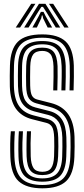

<svg xmlns="http://www.w3.org/2000/svg" viewBox="-20 -991 448 1019"><path d="M204.8 -61.8Q162.5 -61.8 142.9 -84.1Q123.2 -106.5 121.2 -161Q120.2 -197.5 120.8 -231.5Q121.2 -265.5 123 -294.5H144.5Q142.8 -261.5 142.2 -230.9Q141.8 -200.2 143 -161.5Q144.5 -119.8 157.6 -99.5Q170.8 -79.2 204.8 -79.2Q236.8 -79.2 251 -98.2Q265.2 -117.2 267 -162.2Q268 -194.5 268.1 -214.4Q268.2 -234.2 267.5 -260.5Q266.2 -301.5 256 -317.8Q245.8 -334 226 -339L151.2 -358Q94 -372.2 64.1 -414.5Q34.2 -456.8 32.2 -533Q31.5 -560.5 31.8 -588.2Q32 -616 32.8 -643.2Q35.5 -730.5 74.8 -769.5Q114 -808.5 204.5 -808.5Q288 -808.5 328.2 -771.1Q368.5 -733.8 371.8 -643Q372.5 -622.2 372.1 -583.4Q371.8 -544.5 370.5 -511.2H349Q350.2 -546.8 350.6 -583.8Q351 -620.8 350.2 -642Q347.2 -722.8 312.9 -756.8Q278.5 -790.8 204.5 -790.8Q126.8 -790.8 91.8 -756.6Q56.8 -722.5 54.2 -642.5Q53.5 -611 53.4 -585.1Q53.2 -559.2 53.8 -533.8Q55.8 -464.8 81.4 -428.1Q107 -391.5 156.8 -379L231.2 -359.8Q258 -353 272.8 -331.9Q287.5 -310.8 289 -261.2Q290 -233.2 289.8 -213.6Q289.5 -194 288.5 -161.5Q286.2 -107.8 267.1 -84.8Q248 -61.8 204.8 -61.8ZM204.8 -26.8Q141.5 -26.8 111.1 -56.5Q80.8 -86.2 78.2 -159.5Q77 -193.2 77.6 -231.2Q78.2 -269.2 80.2 -294.5H101.8Q99.8 -268.5 99 -234.9Q98.2 -201.2 99.8 -159.2Q102 -97.2 126.6 -70.8Q151.2 -44.2 204.8 -44.2Q258.8 -44.2 283.2 -71Q307.8 -97.8 310 -159.5Q311 -190.5 311.2 -211.6Q311.5 -232.8 310.8 -262Q309 -317.5 290.4 -344.8Q271.8 -372 236.2 -381L162 -399.8Q122 -410 99.6 -440.4Q77.2 -470.8 75.5 -534.5Q74.8 -559.2 75 -588.1Q75.2 -617 75.8 -642Q78 -714.5 108.9 -743.9Q139.8 -773.2 204.5 -773.2Q268.5 -773.2 297.2 -742.8Q326 -712.2 328.8 -641.2Q329.5 -620 329 -582.9Q328.5 -545.8 327.2 -511.2H305.8Q306.8 -543.5 307.4 -580.6Q308 -617.8 307 -641.2Q304.8 -702.8 281 -729.2Q257.2 -755.8 204.5 -755.8Q151.8 -755.8 125.5 -730.9Q99.2 -706 97.2 -641.8Q96.8 -613.8 96.6 -586.4Q96.5 -559 97 -535Q98.5 -480.5 116.1 -454.9Q133.8 -429.2 167.5 -420.8L241.2 -402Q285.5 -391 307.9 -357.8Q330.2 -324.5 332.2 -263Q333 -236 333 -214.4Q333 -192.8 331.8 -159.5Q329 -89.2 300 -58Q271 -26.8 204.8 -26.8ZM204.8 8.5Q121 8.5 79.6 -28.6Q38.2 -65.8 35 -158Q33.8 -188.2 34.2 -228.4Q34.8 -268.5 37.5 -294.5H59Q56.8 -268 56 -233.1Q55.2 -198.2 56.5 -158.5Q59.5 -77 94.8 -43.1Q130 -9.2 204.8 -9.2Q280.2 -9.2 315.2 -43.6Q350.2 -78 353.2 -158.8Q354.2 -186.5 354.6 -209Q355 -231.5 354 -263.8Q351.5 -333.8 324.5 -371.6Q297.5 -409.5 246.2 -423L173 -442.5Q146.8 -449.2 133.2 -469Q119.8 -488.8 118.8 -535.8Q118 -559 118.2 -585.9Q118.5 -612.8 119 -641Q120.5 -693.8 140.5 -716Q160.5 -738.2 204.5 -738.2Q245.8 -738.2 264.5 -715.9Q283.2 -693.5 285.5 -640Q286.2 -618.5 285.8 -582.5Q285.2 -546.5 284.2 -511.2H262.5Q263.8 -546.5 264.1 -582.9Q264.5 -619.2 264 -638.5Q262.2 -686.2 247.8 -703.5Q233.2 -720.8 204.5 -720.8Q170.2 -720.8 156 -701.9Q141.8 -683 140.5 -639Q139.2 -576 140.2 -536.5Q141.2 -497.8 150.2 -482.5Q159.2 -467.2 178.5 -462.5L251.2 -444Q311 -428.8 341.9 -385Q372.8 -341.2 375.5 -264.8Q376.2 -237.5 376.1 -213.5Q376 -189.5 374.8 -157.8Q371.2 -67.5 331 -29.5Q290.8 8.5 204.8 8.5ZM63.5 -844.8 145.5 -970.8H167.8L86.5 -844.8ZM108 -844.8 186.8 -970.8H221.2L299.8 -844.8H276.2L226 -927L208.2 -954.5H199.5L181.8 -927L131.5 -844.8ZM321.5 -844.8 240 -970.8H262.2L344.2 -844.8ZM151.8 -844.8 186 -906.2 196.8 -928H211L221.8 -906.2L256.8 -844.8H233L209 -893.8L205.5 -909.2H202.2L198.8 -893.8L175.5 -844.8Z"/></svg>

Font: Big Shoulders Inline Display
Style: Bold
Weight: 700
Designer: Patric King
Foundry: XO Type Co
Version: Version 1.000